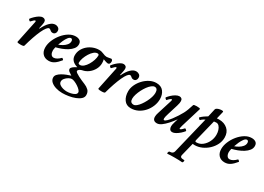

<svg xmlns="http://www.w3.org/2000/svg" viewBox="-11 -1311 3260 2368"><g transform="rotate(30 1619.5 -127.5)"><path d="M109 13Q57 13 61 0L127 -316Q128 -322 128 -324.5Q128 -327 128 -329Q128 -336 120 -336Q113 -336 101.5 -325.5Q90 -315 70 -294Q67 -291 59.5 -296Q52 -301 47 -308.5Q42 -316 46 -320Q61 -340 84 -362Q107 -384 132.5 -400Q158 -416 182 -416Q201 -416 213 -404.5Q225 -393 225 -371Q225 -360 222 -344.5Q219 -329 214 -304L208 -277L214 -275Q249 -346 286 -381Q323 -416 360 -416Q385 -416 404.5 -402Q424 -388 424 -359Q424 -338 411.5 -324Q399 -310 379 -310Q363 -310 353 -317Q343 -324 335 -331Q327 -338 317 -338Q287 -338 242 -243Q220 -195 199 -134Q178 -73 158 0Q155 13 109 13Z M508 13Q454 13 422.5 -20.5Q391 -54 391 -112Q391 -161 413 -214Q435 -267 472.5 -313Q510 -359 556.5 -387.5Q603 -416 652 -416Q688 -416 710.5 -399.5Q733 -383 733 -348Q733 -314 711 -286Q689 -258 654 -236Q619 -214 578 -198.5Q537 -183 499 -174Q495 -156 493 -146Q491 -136 491 -125Q491 -94 504.5 -72.5Q518 -51 543 -51Q564 -51 588.5 -65Q613 -79 634 -101Q637 -105 644 -100.5Q651 -96 656 -90Q661 -84 658 -80Q621 -34 586.5 -10.5Q552 13 508 13ZM512 -219Q539 -228 567 -244.5Q595 -261 614.5 -284.5Q634 -308 634 -336Q634 -350 628 -359Q622 -368 611 -368Q591 -368 572 -343Q553 -318 537.5 -283.5Q522 -249 512 -219Z M852 273Q804 273 760 259.5Q716 246 688.5 221Q661 196 661 160Q661 137 679 117Q697 97 725.5 80.5Q754 64 785.5 51.5Q817 39 844 31Q821 17 802 2.5Q783 -12 783 -31Q783 -59 856 -96Q755 -125 755 -209Q755 -254 774.5 -291.5Q794 -329 826.5 -357Q859 -385 900 -400.5Q941 -416 983 -416Q1003 -416 1017.5 -412.5Q1032 -409 1048 -402Q1080 -387 1105 -387Q1112 -387 1128.5 -390Q1145 -393 1167 -397Q1172 -397 1180 -389.5Q1188 -382 1188 -368Q1188 -324 1157 -324Q1141 -324 1089 -344Q1092 -335 1094 -322Q1096 -309 1096 -292Q1096 -244 1072.5 -201.5Q1049 -159 1011 -130.5Q973 -102 929 -94Q908 -90 891.5 -78.5Q875 -67 875 -53Q875 -44 891.5 -32Q908 -20 933 -7Q958 6 985.5 18Q1013 30 1035 39Q1071 53 1097.5 78Q1124 103 1124 147Q1124 179 1098 202.5Q1072 226 1030.5 242Q989 258 942 265.5Q895 273 852 273ZM869 -136Q895 -136 920 -157.5Q945 -179 965 -212.5Q985 -246 997 -282.5Q1009 -319 1009 -349Q1009 -369 987 -369Q962 -369 937 -347.5Q912 -326 891 -292.5Q870 -259 857 -222.5Q844 -186 844 -156Q844 -136 869 -136ZM890 229Q917 229 947.5 222.5Q978 216 1000 202.5Q1022 189 1022 168Q1022 153 1005 135Q988 117 963 100.5Q938 84 913 73.5Q888 63 871 63Q852 63 827.5 77Q803 91 785 112.5Q767 134 767 157Q767 182 787.5 198Q808 214 837 221.5Q866 229 890 229Z M1261 13Q1209 13 1213 0L1279 -316Q1280 -322 1280 -324.5Q1280 -327 1280 -329Q1280 -336 1272 -336Q1265 -336 1253.5 -325.5Q1242 -315 1222 -294Q1219 -291 1211.5 -296Q1204 -301 1199 -308.5Q1194 -316 1198 -320Q1213 -340 1236 -362Q1259 -384 1284.5 -400Q1310 -416 1334 -416Q1353 -416 1365 -404.5Q1377 -393 1377 -371Q1377 -360 1374 -344.5Q1371 -329 1366 -304L1360 -277L1366 -275Q1401 -346 1438 -381Q1475 -416 1512 -416Q1537 -416 1556.5 -402Q1576 -388 1576 -359Q1576 -338 1563.5 -324Q1551 -310 1531 -310Q1515 -310 1505 -317Q1495 -324 1487 -331Q1479 -338 1469 -338Q1439 -338 1394 -243Q1372 -195 1351 -134Q1330 -73 1310 0Q1307 13 1261 13Z M1678 13Q1614 13 1580.5 -34.5Q1547 -82 1547 -154Q1547 -200 1568.5 -246.5Q1590 -293 1626.5 -331.5Q1663 -370 1708 -393Q1753 -416 1800 -416Q1868 -416 1902 -372.5Q1936 -329 1936 -263Q1936 -212 1916 -162.5Q1896 -113 1861 -73.5Q1826 -34 1779 -10.5Q1732 13 1678 13ZM1688 -42Q1706 -42 1728 -60Q1750 -78 1771 -107Q1792 -136 1810 -171Q1828 -206 1838.5 -240Q1849 -274 1849 -302Q1849 -365 1805 -365Q1785 -365 1761.5 -346.5Q1738 -328 1716 -298Q1694 -268 1676 -232.5Q1658 -197 1647 -162Q1636 -127 1636 -99Q1636 -42 1688 -42Z M2051 13Q1990 13 1990 -47Q1990 -72 2000 -102L2067 -316Q2073 -336 2062 -336Q2055 -336 2043 -327Q2031 -318 2012 -296Q2009 -293 2001.5 -297.5Q1994 -302 1989 -309Q1984 -316 1987 -320Q2002 -340 2026 -362.5Q2050 -385 2077.5 -400.5Q2105 -416 2129 -416Q2148 -416 2160 -404.5Q2172 -393 2172 -371Q2172 -360 2170 -344.5Q2168 -329 2160 -304L2116 -162Q2098 -105 2098 -85Q2098 -65 2109 -65Q2123 -65 2144.5 -86Q2166 -107 2190.5 -139Q2215 -171 2237.5 -206.5Q2260 -242 2275 -270Q2288 -294 2301 -328Q2314 -362 2327 -405Q2330 -416 2373 -416Q2401 -416 2412 -413.5Q2423 -411 2423 -403L2336 -117Q2328 -90 2327 -78.5Q2326 -67 2332 -67Q2339 -67 2351 -76Q2363 -85 2383 -107Q2386 -110 2394 -105Q2402 -100 2407.5 -93Q2413 -86 2410 -82Q2394 -61 2369 -39Q2344 -17 2317.5 -2Q2291 13 2270 13Q2245 13 2233.5 -3Q2222 -19 2222 -43Q2222 -55 2224 -68Q2226 -81 2235 -110L2250 -159Q2217 -113 2182 -74Q2147 -35 2113.5 -11Q2080 13 2051 13Z M2351 273Q2347 273 2347 264Q2347 255 2351.5 246Q2356 237 2362 237Q2411 237 2420 200L2548 -327Q2537 -322 2522.5 -313Q2508 -304 2492 -288Q2489 -285 2482 -290Q2475 -295 2470 -302.5Q2465 -310 2468 -313Q2489 -333 2512 -349.5Q2535 -366 2558 -379L2584 -494Q2587 -505 2603.5 -513.5Q2620 -522 2640.5 -525.5Q2661 -529 2675.5 -527Q2690 -525 2687 -514L2662 -410Q2670 -411 2678.5 -411.5Q2687 -412 2695 -412Q2768 -412 2816 -369.5Q2864 -327 2864 -252Q2864 -200 2840.5 -152.5Q2817 -105 2777 -67.5Q2737 -30 2688 -8.5Q2639 13 2589 13Q2584 13 2577 12.5Q2570 12 2561 11L2515 196Q2510 218 2522 227.5Q2534 237 2570 237Q2576 237 2575.5 246Q2575 255 2570.5 264Q2566 273 2561 273Q2541 271 2514.5 270Q2488 269 2456 269Q2424 269 2397.5 270Q2371 271 2351 273ZM2590 -27Q2638 -27 2676 -57Q2714 -87 2736.5 -133.5Q2759 -180 2759 -231Q2759 -266 2749.5 -295.5Q2740 -325 2723 -343.5Q2706 -362 2683 -362Q2667 -362 2650 -359L2575 -55Q2574 -51 2573.5 -47Q2573 -43 2573 -39Q2573 -27 2590 -27Z M3014 13Q2960 13 2928.5 -20.5Q2897 -54 2897 -112Q2897 -161 2919 -214Q2941 -267 2978.5 -313Q3016 -359 3062.5 -387.5Q3109 -416 3158 -416Q3194 -416 3216.5 -399.5Q3239 -383 3239 -348Q3239 -314 3217 -286Q3195 -258 3160 -236Q3125 -214 3084 -198.5Q3043 -183 3005 -174Q3001 -156 2999 -146Q2997 -136 2997 -125Q2997 -94 3010.5 -72.5Q3024 -51 3049 -51Q3070 -51 3094.5 -65Q3119 -79 3140 -101Q3143 -105 3150 -100.5Q3157 -96 3162 -90Q3167 -84 3164 -80Q3127 -34 3092.5 -10.5Q3058 13 3014 13ZM3018 -219Q3045 -228 3073 -244.5Q3101 -261 3120.5 -284.5Q3140 -308 3140 -336Q3140 -350 3134 -359Q3128 -368 3117 -368Q3097 -368 3078 -343Q3059 -318 3043.5 -283.5Q3028 -249 3018 -219Z"/></g></svg>

Font: Junicode
Style: Bold Italic
Weight: 700
Italic angle: -11°
Designer: Peter S. Baker
Version: Version 2.100; ttfautohint (v1.8.4)